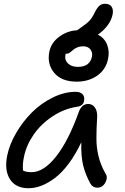

<svg xmlns="http://www.w3.org/2000/svg" viewBox="-20 -976 661 1016"><path d="M386.2 -543.9Q305.7 -543.9 266.8 -590.6Q228 -637.2 241.2 -703.1Q251 -750.5 293.5 -781.7Q335.9 -813 388.2 -815.9Q391.1 -817.9 408.2 -830.1Q438.5 -850.6 453.1 -866.2Q467.8 -881.8 481 -909.2Q493.7 -935.5 506.3 -945.8Q519 -956.1 535.2 -956.1Q559.6 -956.1 570.1 -941.2Q580.6 -926.3 576.2 -900.9Q570.3 -870.1 549.3 -841.8Q528.3 -813.5 498 -793Q532.7 -774.9 546.6 -740Q560.5 -705.1 551.8 -664.1Q540 -607.4 494.4 -575.7Q448.7 -543.9 386.2 -543.9ZM326.2 -684.1Q320.8 -658.7 339.6 -640.4Q358.4 -622.1 392.1 -622.1Q455.6 -622.1 466.8 -676.8Q470.7 -698.2 458.3 -714.6Q445.8 -731 419.9 -731Q402.8 -731 388.4 -724.9Q374 -718.8 366.2 -711.4Q358.4 -704.1 350.1 -698Q341.8 -691.9 335 -691.9H328.1Q326.2 -688 326.2 -684.1ZM130.9 20Q63 20 32.7 -27.6Q2.4 -75.2 18.1 -152.8Q30.3 -212.4 65.7 -272.9Q101.1 -333.5 149.4 -381.6Q197.8 -429.7 259.3 -460Q320.8 -490.2 380.9 -490.2Q404.3 -490.2 416.7 -477.3Q429.2 -464.4 424.8 -441.9Q420.4 -415.5 388.2 -411.1Q319.8 -400.9 258.8 -360.8Q197.8 -320.8 158.4 -264.2Q119.1 -207.5 106.9 -146Q98.1 -106.4 102.1 -73.2Q119.1 -64.9 147 -64.9Q211.4 -64.9 277.1 -148.2Q342.8 -231.4 397.9 -386.2Q413.6 -425.8 446.8 -425.8Q469.7 -425.8 482.7 -406.5Q495.6 -387.2 494.1 -356.9Q490.2 -292.5 490.2 -243.7Q490.2 -194.8 501.5 -148.7Q512.7 -102.5 538.1 -58.1Q552.2 -37.6 537.6 -10.3Q522.9 17.1 495.1 17.1Q470.2 17.1 458 -4.9Q432.1 -52.2 420.2 -100.3Q408.2 -148.4 410.2 -223.1Q379.9 -158.7 343.8 -110.4Q307.6 -62 271 -34.4Q234.4 -6.8 199.5 6.6Q164.6 20 130.9 20Z"/></svg>

Font: Shantell Sans Bouncy
Style: Italic
Weight: 400
Italic angle: -11.31°
Designer: Stephen Nixon, Anya Danilova, Shantell Martin
Foundry: Arrow Type
Version: Version 1.006;[9816181b4]